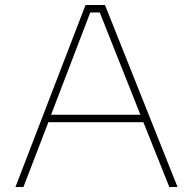

<svg xmlns="http://www.w3.org/2000/svg" viewBox="-20 -750 774 770"><path d="M42 0 323 -730H401L692 0H659L555 -260H174L74 0ZM185 -290H543L380 -700H342Z"/></svg>

Font: Sora Thin
Style: Regular
Weight: 32
Designer: Jonathan Barnbrook, Julián Moncada
Foundry: Barnbrook Fonts
Version: Version 2.000